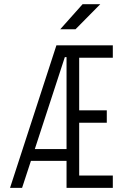

<svg xmlns="http://www.w3.org/2000/svg" viewBox="-20 -914 626 934"><path d="M28.8 0 254.4 -693.4H528.8V-633.3H365.2V-377.4H499.5V-316.9H365.2V-60.1H528.8V0H303.7V-131.3H130.4L87.4 0ZM149.4 -189H303.7V-636.2H295.4ZM272.9 -771.5 381.8 -893.6H467.8L347.2 -771.5Z"/></svg>

Font: CaskaydiaCove NFP Light
Style: Regular
Weight: 300
Designer: Aaron Bell
Foundry: Saja Typeworks
Version: Version 2111.001; VTT 6.35;Nerd Fonts 3.1.1